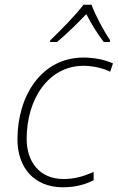

<svg xmlns="http://www.w3.org/2000/svg" viewBox="-20 -784 499 814"><path d="M193 -613 192 -606H222C263 -640 310 -687 346 -724C365 -687 393 -640 420 -606H445L447 -613C419 -654 384 -720 368 -764H334C302 -721 234 -652 193 -613ZM247 10C302 10 344 -3 377 -20V-55C336 -37 297 -25 250 -25C147 -25 93 -99 93 -195C93 -365 186 -505 334 -505C371 -505 415 -496 447 -480L459 -515C425 -531 379 -540 334 -540C156 -540 54 -378 54 -193C54 -74 124 10 247 10Z"/></svg>

Font: Noto Sans ExtraLight
Style: Italic
Weight: 200
Italic angle: -12°
Designer: Monotype Design Team
Foundry: Monotype Imaging Inc.
Version: Version 2.013